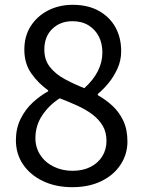

<svg xmlns="http://www.w3.org/2000/svg" viewBox="-20 -764 595 797"><path d="M280 13Q212 13 159 -12Q106 -37 76 -81Q46 -125 46 -182Q46 -231 65.5 -270.5Q85 -310 116 -338.5Q147 -367 180 -385V-389Q140 -417 110.5 -458.5Q81 -500 81 -558Q81 -614 107.5 -655.5Q134 -697 179.5 -720.5Q225 -744 282 -744Q345 -744 390 -719Q435 -694 459 -651Q483 -608 483 -551Q483 -513 467.5 -479Q452 -445 430 -418.5Q408 -392 386 -374V-369Q418 -351 446 -325.5Q474 -300 491.5 -263.5Q509 -227 509 -176Q509 -124 480.5 -80.5Q452 -37 400.5 -12Q349 13 280 13ZM330 -398Q367 -431 386 -468.5Q405 -506 405 -546Q405 -583 390.5 -612Q376 -641 348 -658.5Q320 -676 281 -676Q230 -676 197 -644Q164 -612 164 -558Q164 -515 187.5 -485.5Q211 -456 249 -435.5Q287 -415 330 -398ZM281 -55Q324 -55 355.5 -71Q387 -87 404.5 -115Q422 -143 422 -179Q422 -216 406 -242.5Q390 -269 363.5 -289Q337 -309 302 -325Q267 -341 228 -356Q184 -328 155.5 -285.5Q127 -243 127 -190Q127 -152 147 -121Q167 -90 202.5 -72.5Q238 -55 281 -55Z"/></svg>

Font: Noto Sans JP Thin
Style: Regular
Weight: 400
Version: Version 2.004-H2;hotconv 1.0.118;makeotfexe 2.5.65603